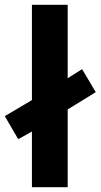

<svg xmlns="http://www.w3.org/2000/svg" viewBox="-33 -780 419 800"><path d="M100 0V-232L43 -200L-13 -296L100 -363V-760H249V-454L309 -492L366 -396L249 -324V0Z"/></svg>

Font: Noto Sans Syriac Eastern
Style: Bold
Weight: 700
Designer: Patrick Giasson and the Monotype Design Team
Foundry: Monotype Imaging Inc.
Version: Version 3.001